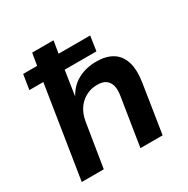

<svg xmlns="http://www.w3.org/2000/svg" viewBox="-160 -847 967 989"><g transform="rotate(-30 323.5 -352.5)"><path d="M48 0 134 -545H51L65 -633H148L160 -705H287L275 -632H463L450 -545H261L238 -393H236Q264 -448 312.5 -474Q361 -500 422 -500Q480 -500 517.5 -477Q555 -454 570 -407Q585 -360 574 -288L529 0H397L442 -284Q448 -320 441.5 -344Q435 -368 417 -381Q399 -394 366 -394Q328 -394 297 -376.5Q266 -359 247 -330Q228 -301 221 -261L179 0Z"/></g></svg>

Font: Nunito Sans 9pt
Style: Bold Italic
Weight: 700
Italic angle: -9°
Version: Version 3.101;gftools[0.9.27]